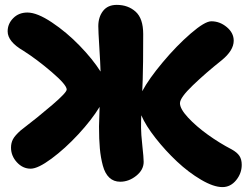

<svg xmlns="http://www.w3.org/2000/svg" viewBox="-20 -765 1008 783"><path d="M105 -77.1Q72.8 -77.1 48.8 -103.3Q24.9 -129.4 24.9 -163.1Q24.9 -181.6 32.7 -196.8Q40.5 -211.9 64 -232.9Q134.8 -287.1 193.4 -337.4Q252 -387.7 252 -399.9Q252 -418.9 190.9 -471.2Q129.9 -523.4 75.2 -558.1Q11.2 -595.2 11.2 -637.2Q11.2 -668 33.9 -690.9Q56.6 -713.9 91.8 -713.9Q131.3 -713.9 191.4 -673.8Q251.5 -633.8 304.9 -578.6Q358.4 -523.4 390.1 -473.1Q389.2 -507.3 385 -572.8Q380.9 -638.2 380.9 -658.2Q380.9 -695.3 400.1 -720.2Q419.4 -745.1 456.1 -745.1Q502.4 -745.1 533.2 -717.3Q564 -689.5 564 -626Q564 -496.6 562 -440.9Q560.1 -406.7 560.1 -393.1Q586.9 -443.4 643.6 -511Q700.2 -578.6 757.8 -628.4Q815.4 -678.2 841.8 -678.2Q876.5 -678.2 904.8 -654.5Q933.1 -630.9 933.1 -599.1Q933.1 -559.1 883.8 -519Q819.3 -467.8 766.6 -417.2Q713.9 -366.7 713.9 -344.2Q713.9 -321.3 746.6 -285.9Q779.3 -250.5 827.1 -216.1Q875 -181.6 924.8 -155.8Q946.8 -143.6 956.3 -129.4Q965.8 -115.2 965.8 -92.8Q965.8 -58.1 942.9 -30Q919.9 -2 887.2 -2Q851.1 -2 800 -32Q749 -62 701.9 -106.2Q654.8 -150.4 614.5 -201.7Q574.2 -252.9 556.2 -294.9Q555.2 -276.9 555.2 -244.1Q555.2 -219.7 560.5 -170.9Q565.9 -122.1 565.9 -105Q565.9 -72.3 535.6 -48.1Q505.4 -23.9 470.2 -23.9Q443.8 -23.9 426 -40.5Q408.2 -57.1 399.4 -89.6Q390.6 -122.1 387.2 -159.4Q383.8 -196.8 383.8 -249Q383.8 -259.8 386.2 -329.1Q354 -276.4 299.6 -217.5Q245.1 -158.7 189.9 -117.9Q134.8 -77.1 105 -77.1Z"/></svg>

Font: Shantell Sans Irregular Bouncy
Style: Regular
Weight: 800
Designer: Stephen Nixon, Anya Danilova, Shantell Martin
Foundry: Arrow Type
Version: Version 1.006;[9816181b4]